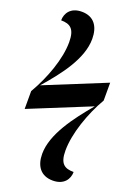

<svg xmlns="http://www.w3.org/2000/svg" viewBox="-180 -828 777 1111"><g transform="rotate(20 208.5 -272.0)"><path d="M297 216C366 216 394 171 394 128C337 128 307 108 307 27C307 -77 355 -215 416 -320V-430L40 -277C134 -384 232 -510 232 -632C232 -709 197 -760 122 -760C54 -760 26 -716 26 -672C83 -672 113 -650 113 -569C113 -465 64 -332 3 -228V-118L379 -271C289 -164 187 -31 187 91C187 165 222 216 297 216Z"/></g></svg>

Font: Noto Serif Display Condensed Black
Style: Regular
Weight: 900
Width: 3
Designer: Monotype Design Team
Foundry: Monotype Imaging Inc.
Version: Version 2.009